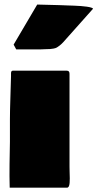

<svg xmlns="http://www.w3.org/2000/svg" viewBox="-20 -828 436 859"><path d="M41 -628.4 146.5 -807.6 240.2 -805.2Q244.1 -805.2 255.6 -804.7Q267.1 -804.2 280.5 -803.7Q293.9 -803.2 310.3 -802.7Q326.7 -802.2 341.6 -801Q356.4 -799.8 368.7 -798.1Q380.9 -796.4 388.4 -793.9Q396 -791.5 396 -788.6L263.7 -640.1Q255.4 -630.9 247.8 -625Q240.2 -619.1 234.6 -615.7Q229 -612.3 219.2 -610.6Q209.5 -608.9 203.9 -608.6Q198.2 -608.4 182.9 -607.9Q167.5 -607.4 158.2 -606.9H52.7ZM22.5 -41Q22 -67.9 24.4 -193.4V-294.9Q24.4 -329.1 26.6 -395.5Q28.8 -461.9 29.3 -487.3V-500Q29.3 -511.7 37.1 -511.7H279.3Q291 -511.7 291 -498V-82Q291 -73.2 291.5 -56.6Q292 -40 292.2 -30.3Q292.5 -20.5 291.5 -9.5Q290.5 1.5 287.6 6.6Q284.7 11.7 279.3 11.7H23.4Q23.4 4.4 22.9 -14.6Q22.5 -33.7 22.5 -41Z"/></svg>

Font: Bowlby One SC
Style: Regular
Weight: 400
Width: 1
Version: Version 1.2